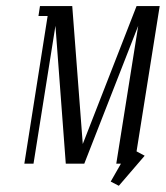

<svg xmlns="http://www.w3.org/2000/svg" viewBox="-20 -532 539 624"><path d="M59.1 0 134.8 -480H105L109.9 -512.2H214.8L249 -64L423.8 -512.2H499L423.8 -40L450.2 -25.9L366.2 71.8L339.8 58.1L373 0H357.9L429.2 -448.2L253.9 0H193.8L160.2 -448.2L88.9 0Z"/></svg>

Font: Gawaa
Style: Italic
Weight: 400
Designer: T. Christopher White
Version: Version 1.0